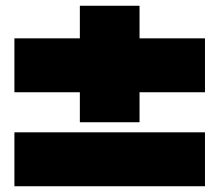

<svg xmlns="http://www.w3.org/2000/svg" viewBox="-20 -703 761 666"><path d="M464 -683V-570H691V-383H464V-279H257V-383H30V-570H257V-683ZM691 -57H30V-244H691Z"/></svg>

Font: Mantou Sans
Style: Regular
Weight: 400
Designer: Mant0u / artakana
Foundry: Mant0u / artakana
Version: Version 1.001;October 22, 2023;FontCreator 14.0.0.2901 64-bi